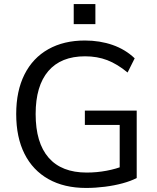

<svg xmlns="http://www.w3.org/2000/svg" viewBox="-20 -920 773 948"><path d="M405 8Q297 8 219.5 -35.5Q142 -79 101 -160.5Q60 -242 60 -357Q60 -471 101 -552.5Q142 -634 218.5 -677Q295 -720 399 -720Q473 -720 536 -698Q599 -676 645 -632L610 -562Q559 -604 509.5 -623Q460 -642 400 -642Q281 -642 218.5 -569Q156 -496 156 -357Q156 -215 220 -141.5Q284 -68 408 -68Q458 -68 506 -77Q554 -86 593 -102L571 -59V-303H399V-374H655V-41Q626 -26 585.5 -15Q545 -4 498 2Q451 8 405 8ZM344 -900H451V-801H344Z"/></svg>

Font: Muli Medium
Style: Regular
Weight: 500
Designer: Vernon Adams
Foundry: Vernon Adams
Version: Version 2.100; ttfautohint (v1.8.1.43-b0c9)